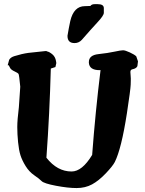

<svg xmlns="http://www.w3.org/2000/svg" viewBox="-20 -908 707 939"><path d="M458 -887.7Q487.8 -887.7 487.8 -868.2V-845.2Q487.8 -832 456.5 -798.6Q425.3 -765.1 379.9 -712.9Q365.2 -697.3 344.7 -697.3Q310.1 -697.3 310.1 -731.9Q310.1 -732.4 310.1 -732.9V-733.4Q315.9 -769 323.7 -805.2Q340.8 -877.9 395 -877.9Q395 -877.9 395.5 -877.9Q414.1 -877.9 422.4 -878.9Q427.7 -887.7 443.4 -887.7ZM207 -136.7Q259.8 -69.3 330.1 -69.3Q381.8 -69.3 430.7 -150.4Q446.3 -358.9 471.7 -565.4L468.3 -564.9H467.3Q417 -564.9 414.6 -601.1V-604.5Q414.6 -638.2 461.2 -643.3Q507.8 -648.4 539.6 -655.3Q571.3 -662.1 581.8 -662.1Q592.3 -662.1 615.5 -651.4Q638.7 -640.6 646.5 -632.3L654.8 -607.9L651.9 -584.5Q646.5 -572.8 627.9 -569.3Q617.7 -567.4 617.7 -556.2V-555.7Q617.7 -546.4 619.1 -534.2Q620.1 -524.4 619.6 -512.7Q619.1 -503.9 619.1 -493.2Q618.2 -468.8 600.6 -353.5Q573.7 -180.2 541.5 -115.7Q531.2 -95.7 497.3 -60.1Q463.4 -24.4 430.2 -6.3Q397 11.7 354.7 11.7Q312.5 11.7 253.7 0.5Q194.8 -10.7 183.3 -22.5Q171.9 -34.2 147.2 -51Q122.6 -67.9 105.2 -95.9Q87.9 -124 80.1 -148.7Q72.3 -173.3 68.4 -212.6Q64.5 -252 64.5 -286.6Q64.5 -321.3 72.3 -383.8L79.1 -483.9Q73.7 -541 70.8 -546.1Q67.9 -551.3 51.3 -558.8Q34.7 -566.4 29.8 -575Q24.9 -583.5 22.5 -588.9H17.6L24.9 -615.7Q32.2 -627.9 49.8 -633.3Q86.9 -645 119.1 -649.4L201.7 -658.2H207.5L209.5 -656.7Q221.2 -654.8 235.8 -642.6Q250.5 -630.4 253.9 -609.4L255.4 -599.6L251 -580.1L228.5 -572.8Q222.7 -353 207 -136.7Z"/></svg>

Font: Drukaatie burti
Style: Bold
Weight: 700
Version: Version 0.14